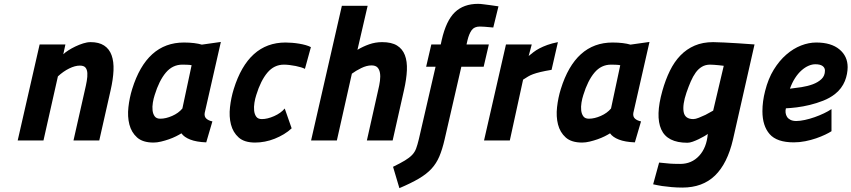

<svg xmlns="http://www.w3.org/2000/svg" viewBox="-20 -730 4426 998"><path d="M72 0 186 -499H320L309 -448Q318 -457 335 -468Q352 -479 372 -488.5Q392 -498 412.5 -504.5Q433 -511 451 -511Q494 -511 521 -493.5Q548 -476 560 -443Q572 -410 570 -364Q568 -318 555 -261L496 0H362L421 -261Q427 -286 431 -309Q435 -332 434 -350Q433 -368 424.5 -378.5Q416 -389 395 -389Q370 -389 339.5 -374Q309 -359 281 -333L206 0Z M1044 -143Q1041 -124 1052.5 -113.5Q1064 -103 1084 -99L1052 10Q1001 8 969 -4.5Q937 -17 923 -37Q912 -30 895 -21.5Q878 -13 858 -6Q838 1 817 6Q796 11 778 11Q722 11 692.5 -15.5Q663 -42 652.5 -83Q642 -124 647.5 -173Q653 -222 667 -267Q742 -509 936 -509Q965 -509 989 -506Q1013 -503 1029 -498L1128 -512ZM813 -113Q842 -113 875 -127.5Q908 -142 928 -166L976 -391Q967 -393 952 -393.5Q937 -394 928 -394Q877 -394 842 -352.5Q807 -311 784 -236Q778 -218 774.5 -196.5Q771 -175 773 -156.5Q775 -138 784 -125.5Q793 -113 813 -113Z M1496 -63Q1478 -46 1455.5 -32.5Q1433 -19 1408 -9Q1383 1 1357 6Q1331 11 1306 11Q1250 11 1220.5 -15.5Q1191 -42 1180.5 -83Q1170 -124 1175.5 -173Q1181 -222 1195 -267Q1270 -509 1464 -509Q1480 -509 1498.5 -507.5Q1517 -506 1535 -503Q1553 -500 1569 -495.5Q1585 -491 1596 -485L1565 -372Q1558 -376 1545 -380Q1532 -384 1517 -387Q1502 -390 1485.5 -392Q1469 -394 1456 -394Q1405 -394 1370 -352.5Q1335 -311 1312 -236Q1306 -218 1302.5 -196Q1299 -174 1301 -155Q1303 -136 1312 -123.5Q1321 -111 1341 -111Q1370 -111 1405 -126.5Q1440 -142 1460 -166Z M1597 0 1757 -700H1891L1838 -471Q1866 -488 1898.5 -499.5Q1931 -511 1966 -511Q2015 -511 2043.5 -493.5Q2072 -476 2084.5 -443.5Q2097 -411 2095 -365Q2093 -319 2080 -262L2021 0H1887L1946 -263Q1952 -287 1955 -310Q1958 -333 1955 -351Q1952 -369 1942 -379.5Q1932 -390 1911 -390Q1886 -390 1857.5 -376Q1829 -362 1809 -347L1731 0Z M2244 -383H2195L2222 -499H2271L2276 -522Q2299 -623 2344.5 -666.5Q2390 -710 2465 -710Q2477 -710 2495 -707.5Q2513 -705 2530 -703Q2549 -700 2571 -697L2544 -587Q2532 -588 2521 -589Q2510 -590 2498 -591Q2486 -592 2474 -592Q2445 -592 2431.5 -573Q2418 -554 2410 -521L2405 -499H2521L2494 -383H2378L2291 -5Q2279 47 2263.5 83.5Q2248 120 2222.5 147.5Q2197 175 2157 198.5Q2117 222 2056 248L2023 137Q2062 118 2085 104Q2108 90 2122 75.5Q2136 61 2143 42Q2150 23 2157 -6Z M2610 -499H2744L2728 -439Q2739 -448 2752.5 -458.5Q2766 -469 2784 -478.5Q2802 -488 2825.5 -496.5Q2849 -505 2880 -511L2847 -367Q2811 -361 2788.5 -355.5Q2766 -350 2751 -344.5Q2736 -339 2724.5 -332Q2713 -325 2699 -316L2630 0H2496Z M3272 -143Q3269 -124 3280.5 -113.5Q3292 -103 3312 -99L3280 10Q3229 8 3197 -4.5Q3165 -17 3151 -37Q3140 -30 3123 -21.5Q3106 -13 3086 -6Q3066 1 3045 6Q3024 11 3006 11Q2950 11 2920.5 -15.5Q2891 -42 2880.5 -83Q2870 -124 2875.5 -173Q2881 -222 2895 -267Q2970 -509 3164 -509Q3193 -509 3217 -506Q3241 -503 3257 -498L3356 -512ZM3041 -113Q3070 -113 3103 -127.5Q3136 -142 3156 -166L3204 -391Q3195 -393 3180 -393.5Q3165 -394 3156 -394Q3105 -394 3070 -352.5Q3035 -311 3012 -236Q3006 -218 3002.5 -196.5Q2999 -175 3001 -156.5Q3003 -138 3012 -125.5Q3021 -113 3041 -113Z M3671 -394Q3647 -394 3628.5 -383Q3610 -372 3596 -352.5Q3582 -333 3570.5 -306.5Q3559 -280 3548 -248Q3527 -186 3533.5 -148.5Q3540 -111 3584 -111Q3595 -111 3612.5 -118Q3630 -125 3647 -133Q3666 -143 3687 -155L3742 -388Q3729 -389 3716 -391Q3705 -392 3692.5 -393Q3680 -394 3671 -394ZM3527 245Q3498 245 3470.5 242.5Q3443 240 3422 237Q3397 233 3375 228L3406 115Q3427 117 3447 119Q3464 121 3483 121.5Q3502 122 3516 122Q3575 122 3614 80Q3653 38 3659 -34Q3653 -29 3640 -21.5Q3627 -14 3611.5 -6.5Q3596 1 3580.5 6.5Q3565 12 3553 12Q3448 12 3417 -57.5Q3386 -127 3423 -258Q3439 -315 3462 -362Q3485 -409 3517 -442Q3549 -475 3591 -493Q3633 -511 3687 -511Q3709 -511 3745 -509Q3781 -507 3816 -505Q3856 -502 3902 -499L3790 -5Q3761 120 3696.5 182.5Q3632 245 3527 245Z M4302 -48Q4290 -40 4269 -30Q4248 -20 4222 -11Q4196 -2 4166 4Q4136 10 4106 10Q4018 10 3980.5 -33Q3943 -76 3943 -152Q3943 -203 3957 -257Q3973 -321 4002 -368Q4031 -415 4067.5 -446.5Q4104 -478 4144 -493.5Q4184 -509 4223 -509Q4300 -509 4343 -473.5Q4386 -438 4386 -381Q4386 -365 4382.5 -346Q4379 -327 4371.5 -308.5Q4364 -290 4351 -272.5Q4338 -255 4320 -241Q4293 -220 4258.5 -206.5Q4224 -193 4189 -184.5Q4154 -176 4121.5 -172Q4089 -168 4065 -167Q4062 -155 4063.5 -143.5Q4065 -132 4071 -122.5Q4077 -113 4089 -107Q4101 -101 4119 -101Q4138 -101 4163.5 -106.5Q4189 -112 4214.5 -121Q4240 -130 4263 -141Q4286 -152 4302 -163ZM4218 -396Q4201 -396 4182.5 -388Q4164 -380 4146 -364Q4128 -348 4112.5 -324Q4097 -300 4086 -269Q4114 -272 4146 -277Q4178 -282 4205 -292Q4232 -302 4250 -319Q4268 -336 4268 -363Q4268 -378 4255.5 -387Q4243 -396 4218 -396Z"/></svg>

Font: Panefresco 999wt
Style: Italic
Weight: 900
Version: Version 1.001